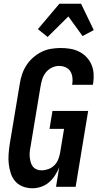

<svg xmlns="http://www.w3.org/2000/svg" viewBox="-20 -1000 540 1028"><path d="M154 8Q127 8 103 -1Q79 -10 62.5 -28.5Q46 -47 38 -71.5Q30 -96 27 -121.5Q24 -147 26 -174Q28 -201 32 -228L86 -552Q90 -578 98.5 -603Q107 -628 121.5 -650.5Q136 -673 157 -691.5Q178 -710 202 -722Q226 -734 252.5 -738.5Q279 -743 304 -743Q330 -743 355 -739Q380 -735 402.5 -724Q425 -713 442 -695.5Q459 -678 469 -655.5Q479 -633 481 -607.5Q483 -582 479 -555L477 -546H366L367 -551Q370 -569 367.5 -587Q365 -605 356 -619Q347 -633 330.5 -640Q314 -647 296 -647Q276 -647 257 -637.5Q238 -628 225 -611.5Q212 -595 206 -575.5Q200 -556 197 -537L143 -212Q140 -198 139 -184Q138 -170 139.5 -157Q141 -144 144.5 -131Q148 -118 156 -108Q164 -98 176 -93Q188 -88 202 -88Q220 -88 238.5 -94.5Q257 -101 271 -115Q285 -129 292 -147Q299 -165 302 -183L323 -310H245L261 -406H452L385 0H280L297 -104Q288 -82 274.5 -61Q261 -40 242.5 -24Q224 -8 200.5 0Q177 8 154 8ZM235 -802 183 -844 298 -980H414L482 -839L422 -807L346 -912Z"/></svg>

Font: Iosevka Oblique
Style: Bold
Weight: 700
Italic angle: -9°
Monospace: yes
Designer: Belleve Invis
Foundry: Belleve Invis
Version: Version 32.5.0; ttfautohint (v1.8.4)